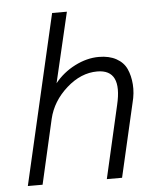

<svg xmlns="http://www.w3.org/2000/svg" viewBox="-51 -734 647 778"><g transform="rotate(-5 273.0 -345.0)"><path d="M30.8 0 189.9 -689.9H250L183.1 -404.8Q216.3 -446.3 265.1 -471.2Q314 -496.1 362.8 -496.1Q404.8 -496.1 433.8 -480Q462.9 -463.9 475.3 -436.5Q487.8 -409.2 490.5 -373.5Q493.2 -337.9 482.9 -298.8L414.1 0H352.1L419.9 -295.9Q453.6 -438 351.1 -438Q284.7 -438 226.1 -385.7Q167.5 -333.5 150.9 -263.2L90.8 0Z"/></g></svg>

Font: HK Grotesk Light Italic
Style: Regular
Weight: 300
Italic angle: -13°
Designer: Alfredo Marco Pradil and Stefan Peev
Foundry: Hanken Design Co.
Version: Version 1.000;PS 001.000;hotconv 1.0.88;makeotf.lib2.5.64775